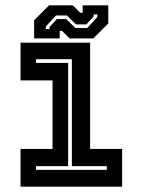

<svg xmlns="http://www.w3.org/2000/svg" viewBox="-20 -700 535 720"><path d="M57 0V-141.5H177V-398.5H57V-540H318V-141.5H438V0ZM115 -63H380.5V-77H249.5V-478H115V-464H235.5V-77H115ZM108 -556V-624L164 -680H253L281 -652H290V-680H386V-612L330 -556H241L213 -584H204V-556ZM152 -591H166V-599L193 -628.5H228L263 -595H307L345 -636V-646H331V-638L304 -608.5H265L231 -642H190L152 -601Z"/></svg>

Font: Tourney Thin
Style: Bold
Weight: 700
Version: Version 1.015